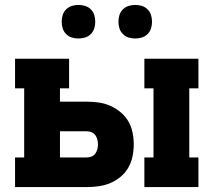

<svg xmlns="http://www.w3.org/2000/svg" viewBox="-20 -758 865 778"><path d="M565 0V-120H602V-400H565V-520H784V-400H747V-120H784V0ZM41 0V-120H78V-400H41V-520H260V-400H223V-346H332Q357 -346 381 -342.5Q405 -339 427.5 -329Q450 -319 469 -303Q488 -287 500 -266.5Q512 -246 517 -221.5Q522 -197 522 -173Q522 -149 517 -124.5Q512 -100 500 -79Q488 -58 469 -42Q450 -26 427.5 -16.5Q405 -7 381 -3.5Q357 0 332 0ZM332 -120Q342 -120 351.5 -124Q361 -128 366.5 -136Q372 -144 374.5 -153.5Q377 -163 377 -173Q377 -183 374.5 -192.5Q372 -202 366.5 -210Q361 -218 351.5 -222Q342 -226 332 -226H223V-120ZM528 -602Q514 -602 501 -606Q488 -610 478 -620Q468 -630 464 -643Q460 -656 460 -670Q460 -684 464 -697Q468 -710 478 -720Q488 -730 501 -734Q514 -738 528 -738Q542 -738 555 -734Q568 -730 578 -720Q588 -710 592 -697Q596 -684 596 -670Q596 -656 592 -643Q588 -630 578 -620Q568 -610 555 -606Q542 -602 528 -602ZM298 -602Q284 -602 271 -606Q258 -610 248 -620Q238 -630 234 -643Q230 -656 230 -670Q230 -684 234 -697Q238 -710 248 -720Q258 -730 271 -734Q284 -738 298 -738Q312 -738 325 -734Q338 -730 348 -720Q358 -710 362 -697Q366 -684 366 -670Q366 -656 362 -643Q358 -630 348 -620Q338 -610 325 -606Q312 -602 298 -602Z"/></svg>

Font: Iosevka Etoile Heavy
Style: Regular
Weight: 900
Designer: Belleve Invis
Foundry: Belleve Invis
Version: Version 22.1.2; ttfautohint (v1.8.4)